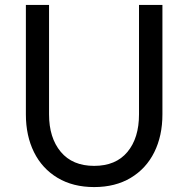

<svg xmlns="http://www.w3.org/2000/svg" viewBox="-20 -747 759 779"><path d="M85 -283V-727H179V-283Q179 -188 226.5 -131Q274 -74 362 -74Q450 -74 497 -130.5Q544 -187 544 -283V-727H639V-283Q639 -196 606 -129.5Q573 -63 510.5 -25.5Q448 12 362 12Q276 12 213.5 -25.5Q151 -63 118 -129.5Q85 -196 85 -283Z"/></svg>

Font: SUITE SemiBold
Style: Regular
Weight: 600
Designer: Sun
Foundry: Sun
Version: Version 2.040